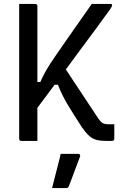

<svg xmlns="http://www.w3.org/2000/svg" viewBox="-20 -720 640 981"><path d="M294 -399Q340 -329 387 -258.5Q434 -188 480 -118Q493 -98 504 -91.5Q515 -85 535 -85Q542 -85 546.5 -85Q551 -85 556 -85H564Q564 -75 564 -63.5Q564 -52 564 -41Q564 -30 564 -22Q564 -14 564 -11Q564 -6 561 -3Q558 0 553 0Q550 0 545 0Q540 0 534.5 0Q529 0 522 0Q493 0 472.5 -5.5Q452 -11 435.5 -26Q419 -41 399 -69Q377 -104 358.5 -132.5Q340 -161 325 -186.5Q310 -212 298 -236.5Q286 -261 276 -287H236ZM545 -700Q548 -700 549.5 -699Q551 -698 552 -696.5Q553 -695 553 -693Q553 -691 551 -686.5Q549 -682 541.5 -671Q534 -660 516 -636Q498 -611 473.5 -577.5Q449 -544 420 -505.5Q391 -467 359 -423Q327 -379 292.5 -332.5Q258 -286 223 -238.5Q188 -191 153 -145V-301H186Q196 -324 208.5 -347Q221 -370 236 -393.5Q251 -417 268 -441Q285 -465 302 -490Q325 -523 350 -559Q375 -595 400.5 -631Q426 -667 449 -700ZM78 -700Q99 -700 119 -700Q139 -700 160 -700Q165 -700 168 -697Q171 -694 171 -689Q171 -603 171 -517Q171 -431 171 -344.5Q171 -258 171 -172Q171 -86 171 0Q150 0 130 0Q110 0 89 0Q84 0 81 -3Q78 -6 78 -11Q78 -109 78 -206.5Q78 -304 78 -402Q78 -500 78 -598Q78 -624 78 -649Q78 -674 78 -700ZM290 66Q307 66 321.5 66Q336 66 350.5 66Q365 66 379 66Q385 66 388 70Q391 74 389 80Q378 109 369.5 131.5Q361 154 352.5 177Q344 200 332 231Q331 235 327.5 238Q324 241 317 241Q303 241 285 241Q267 241 246 241Q255 208 262 178.5Q269 149 276.5 121.5Q284 94 290 66Z"/></svg>

Font: RecMonoLinear Nerd Font Mono
Style: Regular
Weight: 400
Monospace: yes
Version: Version 1.085; ttfautohint (v1.8.4.7-5d5b);Nerd Fonts 3.2.1